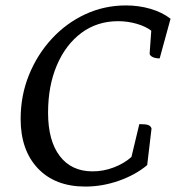

<svg xmlns="http://www.w3.org/2000/svg" viewBox="-20 -675 665 707"><path d="M294 12Q183 12 119.5 -55Q56 -122 56 -237Q56 -323 86.5 -398.5Q117 -474 170.5 -532Q224 -590 294 -622.5Q364 -655 444 -655Q491 -655 534 -642.5Q577 -630 608 -606L568 -460Q551 -460 541 -465.5Q531 -471 531 -478L537 -562Q516 -578 483 -587.5Q450 -597 415 -597Q338 -597 280 -554Q222 -511 189.5 -435Q157 -359 157 -260Q157 -157 200 -100.5Q243 -44 321 -44Q361 -44 399 -58.5Q437 -73 464 -97L493 -218Q517 -218 526 -214.5Q535 -211 538 -202L522 -67Q479 -31 418 -9.5Q357 12 294 12Z"/></svg>

Font: Petrona Medium
Style: Italic
Weight: 500
Italic angle: -9°
Designer: Ringo R. Seeber
Foundry: Ringo R. Seeber
Version: Version 2.001; ttfautohint (v1.8.3)